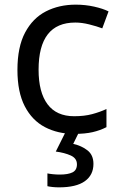

<svg xmlns="http://www.w3.org/2000/svg" viewBox="-20 -566 520 826"><path d="M300 10Q229 10 173.5 -19Q118 -48 86.5 -109Q55 -170 55 -265Q55 -364 88 -426Q121 -488 177.5 -517Q234 -546 306 -546Q347 -546 385 -537.5Q423 -529 447 -517L420 -444Q396 -453 364 -461Q332 -469 304 -469Q146 -469 146 -266Q146 -169 184.5 -117.5Q223 -66 299 -66Q343 -66 376.5 -75Q410 -84 438 -97V-19Q411 -5 378.5 2.5Q346 10 300 10ZM382 139Q382 187 345 213.5Q308 240 234 240Q219 240 205.5 238.5Q192 237 184 235V180Q193 182 208 183.5Q223 185 237 185Q273 185 292 175.5Q311 166 311 141Q311 115 284.5 103Q258 91 220 86L263 0H321L295 53Q331 61 356.5 81Q382 101 382 139Z"/></svg>

Font: Noto Naskh Arabic
Style: Regular
Weight: 400
Designer: Monotype Design Team, David Williams, Mohamad Dakak and Nizar Qandah
Foundry: Monotype Imaging Inc.
Version: Version 2.013